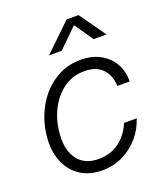

<svg xmlns="http://www.w3.org/2000/svg" viewBox="-137 -822 788 924"><g transform="rotate(-20 257.0 -360.0)"><path d="M228.5 10.3Q164.6 10.3 118.7 -19Q72.8 -48.3 49.8 -100.3Q26.9 -152.3 30.8 -220.2Q34.2 -279.8 55.4 -334.7Q76.7 -389.6 113.5 -432.9Q150.4 -476.1 200.2 -501Q250 -525.9 309.6 -525.9Q366.2 -525.9 408.7 -503.2Q451.2 -480.5 474.6 -439.9Q498 -399.4 497.1 -347.2H434.1Q432.1 -401.4 400.6 -434.8Q369.1 -468.3 308.1 -468.3Q246.1 -468.3 199.5 -433.6Q152.8 -398.9 125.5 -342.5Q98.1 -286.1 94.2 -220.2Q88.4 -142.1 123.8 -94.7Q159.2 -47.4 230 -47.4Q292 -47.4 336.4 -80.3Q380.9 -113.3 403.3 -168.9H468.3Q451.7 -117.2 416.5 -76.7Q381.3 -36.1 333 -12.9Q284.7 10.3 228.5 10.3ZM240.2 -597.7H175.3L175.8 -598.1L314 -731.4H375L469.7 -598.1L469.2 -597.7H403.8L337.9 -693.4Z"/></g></svg>

Font: Inter Display Light
Style: Italic
Weight: 300
Italic angle: -9.39999°
Designer: Rasmus Andersson
Foundry: rsms
Version: Version 4.000;git-a52131595